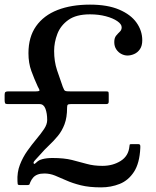

<svg xmlns="http://www.w3.org/2000/svg" viewBox="-20 -780 675 830"><path d="M55.5 3.5Q56 11 56.5 15.5Q57 20 66 20H99Q106.5 20 107.8 16.2Q109 12.5 111 7.5Q116 -4 123.5 -12.5Q131 -21 142.8 -25.5Q154.5 -30 172 -30Q195.5 -30 217.8 -21Q240 -12 266.8 0Q293.5 12 329.5 21Q365.5 30 417 30Q460 30 497.5 15Q535 0 559.2 -37.2Q583.5 -74.5 586.5 -140Q587 -147.5 586 -152.2Q585 -157 576 -157H550.5Q545 -157 543 -156.5Q541 -156 540.5 -154Q540 -152 539.5 -147Q535.5 -105.5 501.5 -84.2Q467.5 -63 423 -63Q385 -63 355 -71.5Q325 -80 291 -88.5Q257 -97 207 -97Q194.5 -97 183.5 -95.8Q172.5 -94.5 163 -92Q151 -89 144 -83.5Q137 -78 133.2 -74.2Q129.5 -70.5 127.5 -71.5Q120.5 -76 132.5 -88.5Q144.5 -101 153.5 -111.5Q172.5 -133.5 192.8 -152.5Q213 -171.5 230.5 -192.8Q248 -214 259 -243Q270 -272 270 -314.5Q270 -324 272.8 -327Q275.5 -330 285.5 -330H438Q445 -330 447.5 -332.5Q450 -335 450 -341V-371.5Q450 -381.5 448.2 -383.2Q446.5 -385 436.5 -385H283.5Q271 -385 265.5 -386Q260 -387 257.5 -391.2Q255 -395.5 251.5 -404.5Q239 -439 226.5 -476.8Q214 -514.5 214 -560Q214 -597 228 -633.5Q242 -670 275.8 -694Q309.5 -718 369 -718Q406 -718 437.2 -709.8Q468.5 -701.5 487.2 -688.5Q506 -675.5 506 -662Q506 -650.5 498 -643Q490 -635.5 482 -625.8Q474 -616 474 -598Q474 -579.5 482.8 -566.5Q491.5 -553.5 504.5 -546.8Q517.5 -540 531 -540Q545.5 -540 560.2 -546.5Q575 -553 585 -567.5Q595 -582 595 -606Q595 -647 570.2 -682Q545.5 -717 495.2 -738.5Q445 -760 369 -760Q288.5 -760 228.8 -736.8Q169 -713.5 136 -666.8Q103 -620 103 -550Q103 -507.5 115.5 -473.2Q128 -439 143 -406.5Q146.5 -399.5 149.2 -394.5Q152 -389.5 149.5 -387.2Q147 -385 134.5 -385H16Q7 -385 3.5 -382.2Q0 -379.5 0 -370V-348Q0 -338 2 -334Q4 -330 13.5 -330H151.5Q169 -330 176.5 -309.8Q184 -289.5 184 -261Q184 -242.5 170.5 -222.2Q157 -202 137.2 -178.5Q117.5 -155 98 -127.5Q78.5 -100 66 -67.5Q53.5 -35 55.5 3.5Z"/></svg>

Font: Besley
Style: Regular
Weight: 400
Designer: Owen Earl
Foundry: indestructible type*
Version: Version 4.000